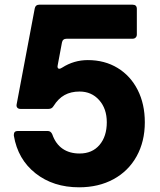

<svg xmlns="http://www.w3.org/2000/svg" viewBox="-20 -783 680 818"><path d="M39 -205V-209Q39 -225 56 -225H183Q197 -225 203 -210Q217 -170 246.5 -149.5Q276 -129 319 -129Q373 -129 404 -165.5Q435 -202 435 -262Q435 -320 402.5 -356.5Q370 -393 319 -393Q282 -393 255 -378Q228 -363 208 -331Q201 -319 187 -319H67Q58 -319 53.5 -324.5Q49 -330 51 -339L128 -747Q131 -763 147 -763H545Q563 -763 563 -745V-636Q563 -628 558 -623Q553 -618 545 -618H264Q247 -618 244 -602L226 -506L225 -500Q225 -490 233 -490Q237 -490 245 -495Q295 -527 354 -527Q426 -527 481 -493.5Q536 -460 566.5 -400Q597 -340 597 -262Q597 -180 562 -117Q527 -54 463.5 -19.5Q400 15 317 15Q207 15 131.5 -44.5Q56 -104 39 -205Z"/></svg>

Font: Open Sauce Two ExtraBold
Style: Regular
Weight: 800
Designer: Alfredo Marco Pradil
Foundry: Creative Sauce Fz LLC
Version: Version 1.477